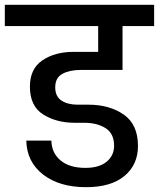

<svg xmlns="http://www.w3.org/2000/svg" viewBox="-44 -760 659 796"><path d="M290 -470Q245 -470 215 -454Q185 -438 185 -398Q185 -360 211 -343Q237 -326 278 -326H323Q410 -326 469 -285Q528 -244 528 -155Q528 -77 472 -30.5Q416 16 313 16Q202 16 134.5 -36.5Q67 -89 65 -177H169Q170 -126 207 -95Q244 -64 310 -64Q367 -64 398 -89.5Q429 -115 429 -156Q429 -206 394 -228.5Q359 -251 304 -251H265Q190 -251 135 -285.5Q80 -320 80 -401Q80 -475 132 -510Q184 -545 261 -545H363V-652H-24V-740H595V-652H464V-470Z"/></svg>

Font: Fz Poppins Med
Style: Regular
Weight: 500
Designer: Ninad Kale (Devanagari), Jonny Pinhorn (Latin)
Foundry: Indian Type Foundry
Version: Vit hóa bi Vntype.Com & FontZin.Com